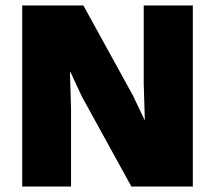

<svg xmlns="http://www.w3.org/2000/svg" viewBox="-20 -680 784 700"><path d="M683 0H459L279 -327L237 -417H235L239 -286V0H61V-660H284L464 -333L507 -243H508L504 -374V-660H683Z"/></svg>

Font: Work Sans ExtraBold
Style: Regular
Weight: 800
Designer: Wei Huang
Foundry: Wei Huang
Version: Version 1.500